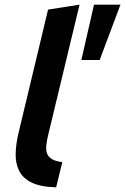

<svg xmlns="http://www.w3.org/2000/svg" viewBox="-20 -796 538 826"><path d="M221.5 9.8Q154.2 8.2 115.9 -10.8Q77.5 -29.8 61.9 -61.8Q46.2 -93.8 47.4 -135.5Q48.5 -177.2 59.5 -223.2L186.8 -754.8L322.2 -776L186.5 -212.2Q181.2 -189.5 179.2 -170.4Q177.2 -151.2 182.2 -136.4Q187.2 -121.5 202.8 -111.9Q218.2 -102.2 248 -98.5ZM330 -538 384.5 -776H498.2L408.8 -538Z"/></svg>

Font: Ubuntu Sans
Style: Italic
Weight: 400
Italic angle: -13.5°
Designer: Dalton Maag Ltd
Foundry: Dalton Maag Ltd
Version: Version 1.006